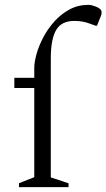

<svg xmlns="http://www.w3.org/2000/svg" viewBox="-20 -770 438 790"><path d="M58 0V-16L121 -41V-408H39V-450H121V-490Q121 -515 130.5 -548.5Q140 -582 158.5 -617Q177 -652 204 -682Q231 -712 266 -731Q301 -750 344 -750Q352 -750 360.5 -747.5Q369 -745 374 -743Q398 -734 398 -720Q398 -717 397.5 -712.5Q397 -708 395 -704L379 -664H374L349 -673Q320 -684 286 -684Q233 -684 211 -646.5Q189 -609 189 -530V-40L262 -16V0Z"/></svg>

Font: Spectral SC Light
Style: Regular
Weight: 300
Designer: Jean-Baptiste Levee
Foundry: Production Type
Version: Version 2.001